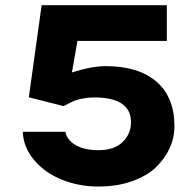

<svg xmlns="http://www.w3.org/2000/svg" viewBox="-20 -695 728 725"><path d="M219.7 -294.4 88.9 -327.6 137.2 -675.3H609.9V-540.5H272.5L251.5 -421.4Q326.2 -445.3 378.9 -445.3Q502.9 -445.3 570.8 -386.7Q638.7 -328.1 638.7 -218.3Q638.7 -175.3 620.6 -135.5Q602.5 -95.7 568.4 -63Q534.2 -30.3 478 -10.5Q421.9 9.3 351.6 9.3Q278.3 9.3 214.6 -16.1Q150.9 -41.5 109.9 -89.4Q68.8 -137.2 65.9 -197.3H227.1Q232.9 -166 265.9 -147Q298.8 -127.9 351.1 -127.9Q411.6 -127.9 443.1 -158.7Q474.6 -189.5 474.6 -233.4Q474.6 -327.1 335.4 -327.1Q313.5 -327.1 293.7 -323.2Q273.9 -319.3 264.4 -315.7Q254.9 -312 239.3 -304Q223.6 -295.9 219.7 -294.4Z"/></svg>

Font: Bert Sans Black
Style: Regular
Weight: 900
Designer: Christian Robertson, Adam Twardoch, & Cristiano Sobral
Foundry: Google
Version: Version 12.135;January 10, 2020;FontCreator 12.0.0.2547 64-b